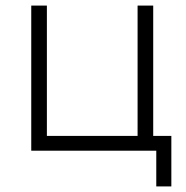

<svg xmlns="http://www.w3.org/2000/svg" viewBox="-20 -540 667 688"><path d="M540 128H594V-53H529V-520H473V-53H148V-520H92V0H540Z"/></svg>

Font: Fixel Display Light
Style: Regular
Weight: 300
Designer: AlfaBravo + MacPaw
Foundry: Kyrylo Tkachov, Marchela Mozhyna, Serhii Makarenko, Maria Weinstein, Zakhar Kryvoshyya
Version: Version 1.211